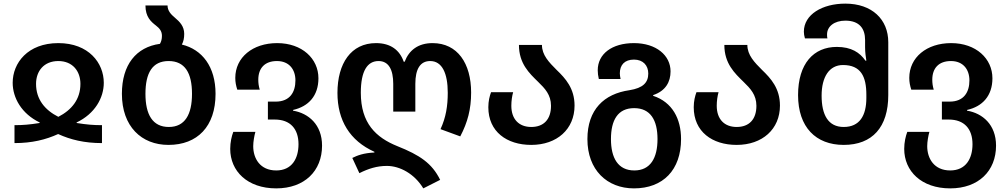

<svg xmlns="http://www.w3.org/2000/svg" viewBox="-20 -790 5564 1060"><path d="M60 0C157 0 233 -19 301 -50C369 -19 445 0 543 0V-99C496 -99 459 -102 403 -111V-114C504 -162 553 -250 553 -333C553 -442 470 -552 302 -552C133 -552 50 -442 50 -333C50 -250 99 -162 199 -114V-111C144 -102 106 -99 60 -99ZM302 -145C227 -183 179 -242 179 -327C179 -397 222 -453 302 -453C381 -453 424 -397 424 -327C424 -242 376 -183 302 -145Z M984 -544C993 -561 997 -579 997 -603C997 -645 972 -670 946 -692C923 -711 905 -731 905 -760H783C783 -696 814 -670 841 -649C860 -634 874 -619 874 -592C874 -574 870 -560 863 -548C732 -530 653 -433 653 -272C653 -92 761 10 910 10C1070 10 1170 -92 1170 -272C1170 -422 1096 -517 984 -544ZM912 -89C822 -89 783 -158 783 -272C783 -387 821 -453 911 -453C1001 -453 1040 -387 1040 -272C1040 -158 1001 -89 912 -89Z M1505 250C1661 250 1758 154 1758 14C1758 -102 1683 -165 1598 -179V-183C1683 -202 1738 -261 1738 -358C1738 -466 1648 -552 1510 -552C1375 -552 1279 -473 1279 -360C1279 -336 1283 -317 1290 -295H1414C1408 -315 1406 -332 1406 -350C1406 -414 1442 -453 1509 -453C1576 -453 1611 -407 1611 -346C1611 -282 1581 -229 1502 -229H1459V-130H1497C1583 -130 1628 -78 1628 6C1628 86 1591 151 1505 151C1416 151 1378 85 1378 17C1378 -8 1384 -41 1390 -62H1268C1259 -38 1251 -5 1251 32C1251 155 1346 250 1505 250Z M2317 250 2410 203C2365 111 2297 66 2174 17C2055 -31 1972 -110 1972 -278C1972 -398 2008 -453 2070 -453C2126 -453 2151 -405 2151 -327V-174H2273V-327C2273 -409 2300 -453 2355 -453C2421 -453 2452 -385 2452 -278C2452 -205 2442 -142 2412 -77L2521 -37C2562 -115 2581 -188 2581 -279C2581 -440 2506 -552 2368 -552C2289 -552 2238 -513 2214 -449H2209C2187 -513 2137 -552 2056 -552C1918 -552 1843 -440 1843 -277C1843 -126 1911 -13 2047 48V52C1987 55 1953 68 1925 82L1964 166C2014 141 2061 126 2116 126C2187 126 2268 169 2317 250Z M2913 10C3055 10 3152 -77 3152 -207C3152 -302 3102 -357 3053 -404C3011 -446 2972 -486 2972 -542H2845C2845 -439 2902 -386 2951 -338C2988 -302 3022 -267 3022 -206C3022 -131 2982 -89 2913 -89C2845 -89 2803 -132 2803 -206C2803 -233 2807 -260 2813 -281H2691C2683 -259 2676 -232 2676 -198C2676 -63 2778 10 2913 10Z M3480 250C3641 250 3740 148 3740 -22C3740 -134 3692 -226 3586 -261V-265C3655 -288 3682 -338 3682 -396C3682 -484 3603 -552 3480 -552C3358 -552 3280 -492 3280 -402C3280 -386 3282 -371 3286 -354H3406C3404 -365 3402 -375 3402 -385C3402 -432 3429 -461 3480 -461C3530 -461 3559 -429 3559 -384C3559 -334 3530 -304 3455 -292C3315 -272 3223 -185 3223 -22C3223 148 3331 250 3480 250ZM3482 151C3392 151 3353 82 3353 -22C3353 -127 3391 -193 3481 -193C3571 -193 3610 -127 3610 -22C3610 82 3571 151 3482 151Z M4047 10C4189 10 4286 -77 4286 -207C4286 -302 4236 -357 4187 -404C4145 -446 4106 -486 4106 -542H3979C3979 -439 4036 -386 4085 -338C4122 -302 4156 -267 4156 -206C4156 -131 4116 -89 4047 -89C3979 -89 3937 -132 3937 -206C3937 -233 3941 -260 3947 -281H3825C3817 -259 3810 -232 3810 -198C3810 -63 3912 10 4047 10Z M4638 10C4796 10 4884 -88 4884 -265V-557C4884 -683 4794 -770 4647 -770C4520 -770 4418 -710 4418 -615C4418 -604 4420 -591 4424 -578H4548C4546 -585 4546 -592 4546 -600C4546 -644 4586 -676 4647 -676C4724 -676 4756 -633 4756 -569V-529C4756 -501 4760 -474 4763 -455H4758C4727 -500 4680 -531 4600 -531C4472 -531 4386 -439 4386 -265C4386 -88 4484 10 4638 10ZM4638 -89C4552 -89 4516 -156 4516 -262C4516 -365 4558 -431 4634 -431C4733 -431 4763 -367 4763 -267V-249C4763 -152 4726 -89 4638 -89Z M5226 250C5382 250 5479 154 5479 14C5479 -102 5404 -165 5319 -179V-183C5404 -202 5459 -261 5459 -358C5459 -466 5369 -552 5231 -552C5096 -552 5000 -473 5000 -360C5000 -336 5004 -317 5011 -295H5135C5129 -315 5127 -332 5127 -350C5127 -414 5163 -453 5230 -453C5297 -453 5332 -407 5332 -346C5332 -282 5302 -229 5223 -229H5180V-130H5218C5304 -130 5349 -78 5349 6C5349 86 5312 151 5226 151C5137 151 5099 85 5099 17C5099 -8 5105 -41 5111 -62H4989C4980 -38 4972 -5 4972 32C4972 155 5067 250 5226 250Z"/></svg>

Font: Noto Sans Georgian SemiBold
Style: Regular
Weight: 600
Designer: Monotype Design Team, Akaki Razmadze
Foundry: Google LLC
Version: Version 2.005